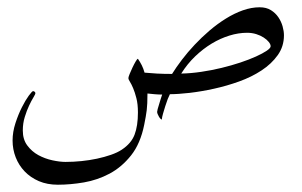

<svg xmlns="http://www.w3.org/2000/svg" viewBox="-20 -262 822 522"><path d="M752 -166Q752 -135.7 735.1 -112.1Q718.3 -88.4 691.2 -70.6Q664.1 -52.7 630.1 -40.5Q596.2 -28.3 561.8 -20.8Q527.3 -13.2 495.6 -9.5Q463.9 -5.9 441.9 -5.9Q439.5 -1.5 436 7.3Q432.6 16.1 429.4 26.4Q426.3 36.6 423.3 46.6Q420.4 56.6 419.9 63Q418.5 63 416.3 60.8Q414.1 58.6 412.1 55.2Q410.2 51.8 408.7 48.3Q407.2 44.9 407.2 42Q407.2 40 408.7 34.4Q410.2 28.8 412.4 22Q414.6 15.1 416.7 7.8Q418.9 0.5 420.9 -4.9Q411.1 -4.9 399.9 -5.9Q388.7 -6.8 380.9 -7.8Q380.9 7.8 380.4 18.3Q379.9 28.8 378.9 37.6Q377.9 46.4 376.2 55.4Q374.5 64.5 372.1 77.1Q361.8 128.4 336.4 160.4Q311 192.4 278.1 210Q245.1 227.5 208.3 233.9Q171.4 240.2 137.2 240.2Q108.4 240.2 85.7 230.5Q63 220.7 47.1 204.1Q31.2 187.5 22.7 165.8Q14.2 144 14.2 120.1Q14.2 96.7 22 72.8Q29.8 48.8 39.6 29.5Q49.3 10.3 58.3 -2Q67.4 -14.2 69.8 -14.2Q72.3 -14.2 74.2 -12.5Q76.2 -10.7 76.2 -8.8Q76.2 -5.9 70.8 2.9Q65.4 11.7 59.1 25.1Q52.7 38.6 47.4 55.9Q42 73.2 42 92.8Q42 117.2 54.2 133.5Q66.4 149.9 84.2 159.7Q102.1 169.4 122.3 173.8Q142.6 178.2 158.2 178.2Q179.2 178.2 201.2 176Q223.1 173.8 243.7 169.4Q264.2 165 281.7 158.9Q299.3 152.8 311 145Q336.9 127.9 345.9 104Q355 80.1 355 43.9Q355 21 350.8 4.9Q346.7 -11.2 342 -22.2Q337.4 -33.2 333.3 -39.6Q329.1 -45.9 329.1 -49.8Q329.1 -52.7 332.5 -61Q335.9 -69.3 340.3 -78.6Q344.7 -87.9 348.9 -95Q353 -102.1 355 -102.1Q360.8 -93.8 365.5 -84.5Q370.1 -75.2 373 -64.5Q387.7 -63 406.5 -62Q425.3 -61 447.8 -61Q459 -79.1 474.6 -99.6Q490.2 -120.1 509.3 -140.4Q528.3 -160.6 549.8 -179Q571.3 -197.3 594 -211.4Q616.7 -225.6 640.1 -233.9Q663.6 -242.2 686 -242.2Q704.1 -242.2 716.6 -234.4Q729 -226.6 736.8 -215.1Q744.6 -203.6 748.3 -190.4Q752 -177.2 752 -166ZM715.8 -136.2Q715.8 -141.6 710.7 -147.9Q705.6 -154.3 697 -159.9Q688.5 -165.5 676.8 -169.2Q665 -172.9 651.9 -172.9Q628.4 -172.9 603.8 -165.3Q579.1 -157.7 555.7 -143.6Q532.2 -129.4 510.7 -108.9Q489.3 -88.4 472.7 -62Q499 -62.5 527.1 -66.7Q555.2 -70.8 582.3 -77.4Q609.4 -84 633.5 -92Q657.7 -100.1 676 -108.4Q694.3 -116.7 705.1 -124Q715.8 -131.3 715.8 -136.2Z"/></svg>

Font: Scheherazade
Style: Regular
Weight: 400
Designer: SIL International
Foundry: SIL International
Version: Version 2.100 (build 932/914)